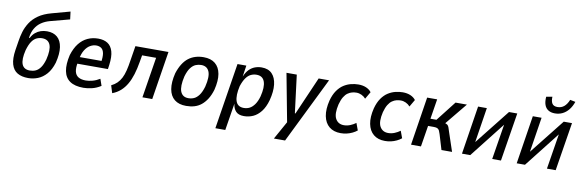

<svg xmlns="http://www.w3.org/2000/svg" viewBox="-58 -1247 5897 1945"><g transform="rotate(10 2890.5 -274.5)"><path d="M235 9Q168 9 124 -17Q80 -43 63 -100.5Q46 -158 60 -249L75 -343Q82 -391 96.5 -440Q111 -489 141 -536Q171 -583 223.5 -620Q276 -657 359 -679L542 -729L552 -650L352 -597Q304 -584 266 -558Q228 -532 204.5 -491.5Q181 -451 174 -397V-394H181Q199 -429 224 -450Q249 -471 279 -481Q309 -491 343 -491Q409 -491 449 -456.5Q489 -422 499 -355Q509 -288 485 -193Q462 -118 422.5 -73.5Q383 -29 334.5 -10Q286 9 235 9ZM239 -69Q270 -69 297 -80.5Q324 -92 346.5 -122.5Q369 -153 385 -209Q410 -311 389.5 -362Q369 -413 306 -413Q277 -413 250 -400.5Q223 -388 201 -356Q179 -324 162 -265Q138 -167 157.5 -118Q177 -69 239 -69Z M804 9Q715 9 664.5 -25.5Q614 -60 601 -128Q588 -196 611 -294Q634 -368 671 -415Q708 -462 758 -485Q808 -508 867 -508Q925 -508 963.5 -483.5Q1002 -459 1018 -405.5Q1034 -352 1022 -263L1016 -221H683L694 -291H954L935 -269Q946 -335 939 -370.5Q932 -406 911 -421Q890 -436 859 -436Q828 -436 797 -418.5Q766 -401 742.5 -362.5Q719 -324 708 -259L704 -237Q692 -176 701 -139Q710 -102 739 -85Q768 -68 815 -68Q845 -68 883 -78Q921 -88 958 -111L982 -42Q937 -13 890 -2Q843 9 804 9Z M1101 12 1077 -65Q1112 -82 1136 -105.5Q1160 -129 1177 -162Q1194 -195 1205.5 -241Q1217 -287 1226 -349L1250 -498H1590L1511 0H1410L1477 -418H1333L1321 -349Q1309 -277 1291 -218.5Q1273 -160 1247 -115Q1221 -70 1185 -38Q1149 -6 1101 12Z M1860 9Q1785 9 1740 -27Q1695 -63 1683 -132Q1671 -201 1695 -298Q1713 -354 1738.5 -394.5Q1764 -435 1796 -459.5Q1828 -484 1867 -496Q1906 -508 1951 -508Q2026 -508 2070.5 -471.5Q2115 -435 2127 -367Q2139 -299 2115 -202Q2098 -145 2072.5 -105Q2047 -65 2015.5 -39.5Q1984 -14 1945 -2.5Q1906 9 1860 9ZM1869 -72Q1900 -72 1927 -84Q1954 -96 1977.5 -127.5Q2001 -159 2018 -217Q2044 -323 2022.5 -374.5Q2001 -426 1940 -426Q1911 -426 1883.5 -414.5Q1856 -403 1832.5 -372Q1809 -341 1792 -283Q1767 -176 1788 -124Q1809 -72 1869 -72Z M2192 180 2300 -499H2391L2374 -386H2375Q2394 -431 2420.5 -457.5Q2447 -484 2479.5 -496Q2512 -508 2548 -508Q2617 -508 2655 -468.5Q2693 -429 2701 -358.5Q2709 -288 2685 -196Q2664 -121 2628.5 -76Q2593 -31 2549 -11Q2505 9 2454 9Q2398 9 2371 -20.5Q2344 -50 2339 -98V-99L2294 180ZM2439 -72Q2472 -72 2499 -86Q2526 -100 2549 -132Q2572 -164 2587 -217Q2612 -316 2592.5 -371Q2573 -426 2510 -426Q2479 -426 2451.5 -413Q2424 -400 2401.5 -368.5Q2379 -337 2361 -283Q2338 -183 2356.5 -127.5Q2375 -72 2439 -72Z M2794 180 2903 -16 2905 36 2804 -498H2910L2959 -108H2965L3135 -498H3242L2909 180Z M3449 9Q3377 9 3331.5 -28.5Q3286 -66 3272.5 -135Q3259 -204 3282 -297Q3299 -360 3328 -401.5Q3357 -443 3393 -466Q3429 -489 3468 -498.5Q3507 -508 3543 -508Q3589 -508 3623.5 -493Q3658 -478 3677 -452L3634 -378Q3616 -399 3590.5 -411Q3565 -423 3538 -423Q3516 -423 3494 -417.5Q3472 -412 3450 -397Q3428 -382 3410 -352.5Q3392 -323 3379 -275Q3355 -173 3382 -124.5Q3409 -76 3468 -76Q3501 -76 3533 -89Q3565 -102 3590 -121L3617 -48Q3596 -31 3569 -18Q3542 -5 3512 2Q3482 9 3449 9Z M3905 9Q3833 9 3787.5 -28.5Q3742 -66 3728.5 -135Q3715 -204 3738 -297Q3755 -360 3784 -401.5Q3813 -443 3849 -466Q3885 -489 3924 -498.5Q3963 -508 3999 -508Q4045 -508 4079.5 -493Q4114 -478 4133 -452L4090 -378Q4072 -399 4046.5 -411Q4021 -423 3994 -423Q3972 -423 3950 -417.5Q3928 -412 3906 -397Q3884 -382 3866 -352.5Q3848 -323 3835 -275Q3811 -173 3838 -124.5Q3865 -76 3924 -76Q3957 -76 3989 -89Q4021 -102 4046 -121L4073 -48Q4052 -31 4025 -18Q3998 -5 3968 2Q3938 9 3905 9Z M4173 0 4251 -498H4354L4321 -293H4383L4543 -498H4660L4460 -254L4457 -279Q4487 -273 4498.5 -264Q4510 -255 4515.5 -238.5Q4521 -222 4531 -191L4595 0H4486L4439 -156Q4433 -176 4426.5 -189.5Q4420 -203 4407.5 -210Q4395 -217 4370 -217H4310L4275 0Z M4697 0 4775 -498H4865L4805 -115H4790L5093 -498H5178L5098 0H5008L5070 -385H5084L4782 0Z M5260 0 5338 -498H5428L5368 -115H5353L5656 -498H5741L5661 0H5571L5633 -385H5647L5345 0ZM5552 -565Q5512 -565 5484.5 -582Q5457 -599 5445 -632.5Q5433 -666 5437 -716L5499 -727Q5497 -680 5512.5 -656.5Q5528 -633 5567 -633Q5606 -633 5634.5 -656.5Q5663 -680 5682 -727L5737 -716Q5720 -667 5693 -633.5Q5666 -600 5630.5 -582.5Q5595 -565 5552 -565Z"/></g></svg>

Font: Nunito Sans 7pt Condensed SemiBold
Style: Italic
Weight: 600
Width: 3
Italic angle: -9°
Designer: Vernon Adams
Foundry: Vernon Adams
Version: Version 3.101;gftools[0.9.27]